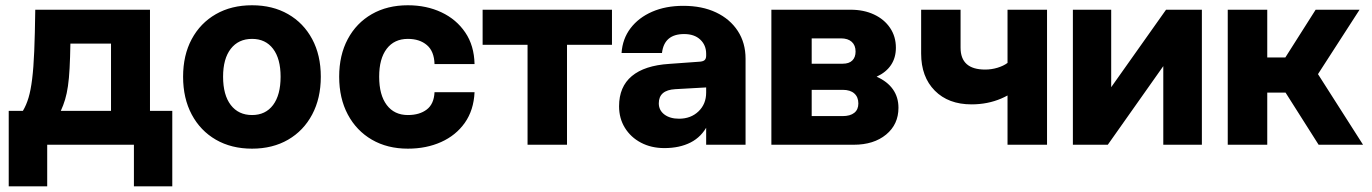

<svg xmlns="http://www.w3.org/2000/svg" viewBox="-20 -536 5079 711"><path d="M12.3 154.1H154.8V0H475.9V154.1H618V-125.5H535.4V-500H110.6Q109.4 -409 106.8 -346.7Q104.2 -284.5 99 -243.1Q93.9 -201.7 85.7 -174.2Q77.5 -146.7 64.8 -125.5H12.3ZM205.2 -125.5Q214.6 -145.9 221.1 -167.6Q227.6 -189.4 231.6 -217.1Q235.7 -244.8 237.7 -283.1Q239.8 -321.4 240.7 -374.5H391.1V-125.5Z M658 -251.8Q658 -172 690 -111.9Q722 -51.9 779.4 -18.7Q836.9 14.5 913.3 14.5Q989.6 14.5 1046.9 -18.7Q1104.1 -51.9 1136 -111.9Q1168 -172 1168 -251.9Q1168 -331.9 1136 -391.3Q1104.1 -450.8 1046.9 -483.6Q989.6 -516.5 913.3 -516.5Q836.9 -516.5 779.5 -483.6Q722.1 -450.8 690 -391.2Q658 -331.7 658 -251.8ZM1019.1 -252Q1019.1 -184.3 991.2 -147.1Q963.3 -110 913.4 -110Q863.1 -110 834.6 -147.1Q806.1 -184.3 806.1 -252Q806.1 -318.6 834.6 -355.3Q863.1 -392 913.4 -392Q963.3 -392 991.2 -355.3Q1019.1 -318.6 1019.1 -252Z M1236 -252Q1236 -172 1268 -111.9Q1300 -51.9 1357.2 -18.7Q1414.4 14.5 1490.4 14.5Q1559 14.5 1613.6 -10.1Q1668.3 -34.6 1701.3 -81.3Q1734.3 -128.1 1737.3 -194.5H1589.1Q1587 -150.7 1560.3 -130.4Q1533.6 -110 1490.4 -110Q1440.2 -110 1412.2 -147.1Q1384.1 -184.3 1384.1 -252Q1384.1 -318.9 1412.1 -355.4Q1440.1 -392 1490.4 -392Q1534.1 -392 1560.9 -369Q1587.8 -346.1 1589.1 -298.7H1737.3Q1735.9 -367.3 1702.9 -415.8Q1670 -464.4 1614.7 -490.4Q1559.3 -516.5 1490.4 -516.5Q1414.1 -516.5 1356.8 -483.6Q1299.6 -450.8 1267.8 -391.2Q1236 -331.7 1236 -252Z M2246.2 -500H1767.2V-370H1933.6V0H2079.7V-370H2246.2Z M2740.9 -318.5Q2740.9 -377.3 2712.1 -421.4Q2683.2 -465.6 2631.6 -490Q2580 -514.4 2510.5 -514.4Q2445.2 -514.4 2395.1 -492.6Q2344.9 -470.8 2315 -431.5Q2285.2 -392.3 2281.7 -339.8H2431.4Q2439.6 -409.9 2513.4 -409.9Q2551.3 -409.9 2573.1 -389.4Q2595 -368.9 2595 -336.9V0H2740.9ZM2623.1 -186 2595 -193.2Q2595 -150.6 2566.6 -123.5Q2538.3 -96.4 2494.6 -96.4Q2461 -96.4 2440.3 -112Q2419.6 -127.7 2419.6 -153.4Q2419.6 -202.4 2480.7 -205.8L2596.3 -212.3L2595 -329.8Q2595 -318.4 2588.9 -313.1Q2582.8 -307.9 2567.4 -307.3L2458.1 -299.4Q2366.9 -293.6 2319.7 -254.2Q2272.5 -214.8 2272.5 -142.5Q2272.5 -97.6 2294.1 -62.6Q2315.8 -27.5 2353.7 -7.6Q2391.6 12.4 2440.4 12.4Q2496.6 12.4 2537.6 -8.5Q2578.5 -29.4 2600.8 -73.3Q2623.1 -117.2 2623.1 -186Z M3100.5 -106.1H2985.8V-203.3H3101.1Q3128.6 -203.3 3143.6 -189.9Q3158.6 -176.5 3158.6 -152.9Q3158.6 -130.2 3143.5 -118.2Q3128.3 -106.1 3100.5 -106.1ZM3101.1 -300.1H2985.8V-393.9H3094Q3119.9 -393.9 3134.1 -381.1Q3148.3 -368.3 3148.3 -345.1Q3148.3 -323.9 3136.2 -312Q3124.1 -300.1 3101.1 -300.1ZM3226.2 -252Q3261.4 -268.2 3279.5 -295.3Q3297.6 -322.3 3297.6 -359.1Q3297.6 -400.8 3276.1 -432.6Q3254.6 -464.5 3216.8 -482.2Q3179 -500 3129.9 -500H2836.5V0H3141.5Q3215.7 0 3261.4 -37.7Q3307.1 -75.4 3307.1 -136.9Q3307.1 -176.2 3286.5 -205.3Q3265.9 -234.5 3226.2 -252Z M3537.1 -359.4V-500H3391.1V-337.7Q3391.1 -251.4 3441.6 -200.4Q3492 -149.5 3577.5 -149.5Q3637.4 -149.5 3687.9 -171.2Q3738.4 -193 3765.5 -225.8L3711 -303Q3696.3 -292 3674 -285.2Q3651.8 -278.4 3628.1 -278.4Q3537.1 -278.4 3537.1 -359.4ZM3857.3 0V-500H3711V0Z M4094.9 -500H3953V0H4082.3L4287.8 -291.1V0H4430.7V-500H4298L4094.9 -213.1Z M4698.9 -258.8 4852 -500H5014.6L4857.1 -256L4857.4 -266.6L5027.5 0H4863ZM4526.5 -500H4672.8V-323.3H4804.8L4803.1 -193H4672.8V0H4526.5Z"/></svg>

Font: Overused Grotesk Light
Style: Regular
Weight: 300
Designer: RandomMaerks
Version: Version 0.005